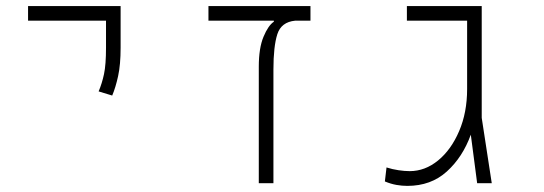

<svg xmlns="http://www.w3.org/2000/svg" viewBox="-20 -606 1798 635"><path d="M351.1 -290 306.2 -303.7Q317.4 -330.1 324 -361.1Q330.6 -392.1 330.6 -448.2V-537.6H72.8V-585.9H378.9V-448.2Q378.9 -392.1 370.6 -354.2Q362.3 -316.4 351.1 -290Z M1006.8 -585.9V-537.6H956.1Q910.2 -533.2 897.2 -492.9Q884.3 -452.6 884.3 -376V0H835.9V-385.3Q835.9 -447.3 851.6 -484.6Q867.2 -522 885.7 -534.2V-537.6H669.4V-585.9Z M1327.1 8.8Q1309.6 8.8 1291.3 5.6Q1272.9 2.4 1252.9 -5.9L1258.3 -52.2Q1278.3 -45.9 1298.3 -43Q1318.4 -40 1335 -40Q1385.7 -40 1429 -75.4Q1472.2 -110.8 1498.5 -172.4Q1524.9 -233.9 1524.9 -311.5V-537.6H1325.7V-585.9H1573.2V-216.3L1606.4 0H1558.1L1537.1 -160.6Q1510.3 -86.4 1457.8 -38.8Q1405.3 8.8 1327.1 8.8Z"/></svg>

Font: Cascadia Code NF ExtraLight
Style: Regular
Weight: 200
Monospace: yes
Designer: Aaron Bell
Foundry: Saja Typeworks
Version: Version 2404.023; ttfautohint (v1.8.4)